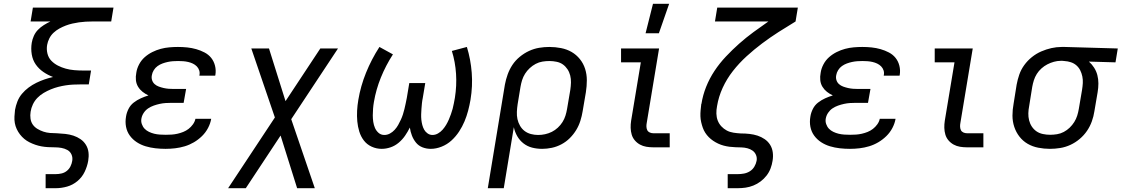

<svg xmlns="http://www.w3.org/2000/svg" viewBox="-20 -775 5900 1010"><path d="M220 215V141H273Q288 141 303.5 137.5Q319 134 331.5 124Q344 114 351 99.5Q358 85 360 71Q363 53 356 37.5Q349 22 334.5 14Q320 6 303 3Q286 0 268.5 0Q251 0 233 -1Q215 -2 198.5 -5Q182 -8 166 -13.5Q150 -19 135 -26.5Q120 -34 107.5 -44.5Q95 -55 85 -68Q75 -81 68 -96Q61 -111 58 -127.5Q55 -144 56 -162Q57 -180 59 -197Q63 -219 71.5 -241Q80 -263 95.5 -281.5Q111 -300 130.5 -314.5Q150 -329 171.5 -339.5Q193 -350 215 -357.5Q237 -365 259 -370Q232 -380 208 -396.5Q184 -413 168 -436Q152 -459 147 -489Q142 -519 147 -550Q150 -568 158 -586Q166 -604 179.5 -618Q193 -632 210.5 -643Q228 -654 245 -662H141L153 -735H577L565 -662H465Q448 -662 430.5 -661Q413 -660 395.5 -657.5Q378 -655 360.5 -651Q343 -647 326 -640.5Q309 -634 292.5 -625Q276 -616 262 -603Q248 -590 239.5 -573Q231 -556 228 -539Q224 -516 229.5 -493.5Q235 -471 250 -455.5Q265 -440 284.5 -430Q304 -420 325.5 -414Q347 -408 370.5 -406Q394 -404 417 -404H459L447 -331H405Q385 -331 365 -330Q345 -329 325.5 -326Q306 -323 286.5 -318Q267 -313 247.5 -305Q228 -297 209.5 -286Q191 -275 176.5 -260Q162 -245 153 -226Q144 -207 141 -187Q138 -169 140.5 -151Q143 -133 152.5 -119.5Q162 -106 177 -97Q192 -88 208.5 -82.5Q225 -77 243 -75.5Q261 -74 279 -74Q302 -73 324 -70.5Q346 -68 366 -61.5Q386 -55 403.5 -43Q421 -31 432 -13Q443 5 445.5 26.5Q448 48 444 71Q439 100 425.5 128.5Q412 157 387.5 177.5Q363 198 333 206.5Q303 215 273 215Z M851 8Q824 8 797.5 5Q771 2 746 -5.5Q721 -13 699.5 -27Q678 -41 663 -61.5Q648 -82 643 -108Q638 -134 643 -162Q646 -182 656 -202Q666 -222 683.5 -235.5Q701 -249 721 -258Q741 -267 761 -273Q744 -281 730 -292Q716 -303 706.5 -318.5Q697 -334 695 -353Q693 -372 697 -392Q700 -414 711.5 -436Q723 -458 741 -474Q759 -490 781 -501Q803 -512 825.5 -518Q848 -524 871 -526Q894 -528 916 -528Q941 -528 965 -525.5Q989 -523 1012 -516.5Q1035 -510 1056 -499Q1077 -488 1091 -470.5Q1105 -453 1111 -429.5Q1117 -406 1113 -381L1112 -377H1029V-379Q1032 -392 1028 -404.5Q1024 -417 1015 -426Q1006 -435 994.5 -440.5Q983 -446 970 -449Q957 -452 943.5 -453Q930 -454 917 -454Q903 -454 889.5 -453Q876 -452 862 -449Q848 -446 834.5 -441Q821 -436 809 -427.5Q797 -419 789 -406Q781 -393 779 -380Q776 -366 780 -353.5Q784 -341 793.5 -332.5Q803 -324 815.5 -319.5Q828 -315 841 -312Q854 -309 867.5 -308Q881 -307 895 -307H959L946 -234H882Q867 -234 851.5 -233Q836 -232 820 -228.5Q804 -225 788.5 -219.5Q773 -214 759.5 -205Q746 -196 736.5 -182Q727 -168 724 -152Q721 -137 726 -122.5Q731 -108 740.5 -98Q750 -88 763.5 -81.5Q777 -75 791.5 -71.5Q806 -68 821.5 -67Q837 -66 852 -66Q868 -66 883 -67Q898 -68 913.5 -71.5Q929 -75 944 -81Q959 -87 972 -97Q985 -107 995 -121Q1005 -135 1008 -150H1091Q1087 -126 1074.5 -102Q1062 -78 1042.5 -59Q1023 -40 1000 -26.5Q977 -13 952 -5.5Q927 2 901.5 5Q876 8 851 8Z M1180 215 1426 -157 1302 -520H1395L1482 -243L1665 -520H1758L1512 -148L1636 215H1543L1456 -62L1273 215Z M1988 8Q1960 8 1935 -3.5Q1910 -15 1894 -36Q1878 -57 1870 -83Q1862 -109 1859.5 -136.5Q1857 -164 1858.5 -192.5Q1860 -221 1865 -250Q1877 -322 1905.5 -392.5Q1934 -463 1976 -528L2047 -489Q2009 -430 1983.5 -367Q1958 -304 1947 -239Q1944 -222 1942.5 -204Q1941 -186 1941 -168.5Q1941 -151 1943.5 -134Q1946 -117 1952.5 -102Q1959 -87 1971.5 -76Q1984 -65 2002 -65Q2017 -65 2031 -72.5Q2045 -80 2056 -92Q2067 -104 2074.5 -117.5Q2082 -131 2088.5 -145Q2095 -159 2099.5 -173Q2104 -187 2107.5 -201.5Q2111 -216 2114 -230.5Q2117 -245 2120 -260L2133 -338H2217L2204 -260Q2201 -246 2199.5 -231.5Q2198 -217 2197 -202.5Q2196 -188 2195.5 -173.5Q2195 -159 2196.5 -145Q2198 -131 2201.5 -117.5Q2205 -104 2211.5 -92.5Q2218 -81 2229.5 -73Q2241 -65 2255 -65Q2270 -65 2284 -73Q2298 -81 2308.5 -93Q2319 -105 2327 -118.5Q2335 -132 2341 -146Q2347 -160 2352 -174Q2357 -188 2361 -202.5Q2365 -217 2367.5 -231.5Q2370 -246 2373 -261Q2383 -324 2379 -386.5Q2375 -449 2357 -507L2436 -528Q2456 -463 2461.5 -392.5Q2467 -322 2455 -250Q2450 -221 2442.5 -192.5Q2435 -164 2423.5 -136.5Q2412 -109 2395 -83Q2378 -57 2355 -36Q2332 -15 2303 -3.5Q2274 8 2246 8Q2223 8 2202.5 0Q2182 -8 2168.5 -24.5Q2155 -41 2147 -61.5Q2139 -82 2136 -104Q2125 -82 2111 -61.5Q2097 -41 2077.5 -24.5Q2058 -8 2034.5 0Q2011 8 1988 8Z M2546 215 2636 -330Q2641 -357 2650.5 -383.5Q2660 -410 2675.5 -433.5Q2691 -457 2714 -476Q2737 -495 2763 -507Q2789 -519 2816 -523.5Q2843 -528 2870 -528Q2901 -528 2931.5 -522Q2962 -516 2987 -501.5Q3012 -487 3030.5 -464Q3049 -441 3058 -412.5Q3067 -384 3067 -353Q3067 -322 3062 -290L3045 -190Q3041 -165 3033 -139.5Q3025 -114 3011 -91Q2997 -68 2977.5 -48.5Q2958 -29 2933.5 -16Q2909 -3 2883 2.5Q2857 8 2832 8Q2804 8 2779 1.5Q2754 -5 2734 -20.5Q2714 -36 2701 -58.5Q2688 -81 2683 -106L2630 215ZM2811 -65Q2829 -65 2847.5 -69Q2866 -73 2883 -81.5Q2900 -90 2914.5 -103.5Q2929 -117 2939 -133Q2949 -149 2954.5 -166.5Q2960 -184 2963 -202L2980 -302Q2983 -322 2983.5 -341Q2984 -360 2979.5 -378Q2975 -396 2965 -411Q2955 -426 2941 -436Q2927 -446 2908 -450Q2889 -454 2870 -454Q2852 -454 2833.5 -451Q2815 -448 2798 -439Q2781 -430 2766.5 -416.5Q2752 -403 2742 -387Q2732 -371 2726.5 -353.5Q2721 -336 2718 -318L2703 -227Q2700 -207 2699 -187Q2698 -167 2702 -148.5Q2706 -130 2715.5 -113.5Q2725 -97 2739.5 -86Q2754 -75 2772.5 -70Q2791 -65 2811 -65Z M3417 0Q3398 0 3380 -3Q3362 -6 3346.5 -14.5Q3331 -23 3319.5 -36.5Q3308 -50 3303 -67Q3298 -84 3297.5 -102.5Q3297 -121 3300 -140L3351 -447H3247V-520H3447L3382 -128Q3380 -118 3380.5 -108Q3381 -98 3385 -90Q3389 -82 3398 -78Q3407 -74 3417 -74H3503V0ZM3376 -600 3415 -755H3500L3446 -600Z M3808 215V141H3861Q3877 141 3893.5 138Q3910 135 3924.5 126Q3939 117 3948 102Q3957 87 3960 71Q3963 55 3957 40.5Q3951 26 3939 17.5Q3927 9 3912 5Q3897 1 3881 0.5Q3865 0 3849 -0.5Q3833 -1 3817.5 -3Q3802 -5 3787 -9Q3772 -13 3758 -19.5Q3744 -26 3731.5 -34.5Q3719 -43 3708.5 -53.5Q3698 -64 3690 -76.5Q3682 -89 3677 -103Q3672 -117 3668.5 -132.5Q3665 -148 3664.5 -163.5Q3664 -179 3665.5 -195Q3667 -211 3669 -228L3670 -229Q3677 -274 3694.5 -318Q3712 -362 3738.5 -402Q3765 -442 3798.5 -477.5Q3832 -513 3868 -545Q3904 -577 3943.5 -606Q3983 -635 4022 -662H3741L3753 -735H4177L4165 -662Q4120 -635 4075.5 -606.5Q4031 -578 3989 -546.5Q3947 -515 3907.5 -479Q3868 -443 3835.5 -401.5Q3803 -360 3781.5 -313Q3760 -266 3752 -217Q3748 -197 3748.5 -177.5Q3749 -158 3755.5 -141Q3762 -124 3774.5 -110.5Q3787 -97 3803 -88.5Q3819 -80 3838.5 -77Q3858 -74 3877 -73H3878Q3901 -73 3923 -70.5Q3945 -68 3965 -61.5Q3985 -55 4002.5 -43Q4020 -31 4031 -13.5Q4042 4 4045 26Q4048 48 4044 71Q4041 91 4033.5 111Q4026 131 4012.5 148.5Q3999 166 3981 179.5Q3963 193 3943 201Q3923 209 3902.5 212Q3882 215 3861 215Z M4451 8Q4424 8 4397.5 5Q4371 2 4346 -5.5Q4321 -13 4299.5 -27Q4278 -41 4263 -61.5Q4248 -82 4243 -108Q4238 -134 4243 -162Q4246 -182 4256 -202Q4266 -222 4283.5 -235.5Q4301 -249 4321 -258Q4341 -267 4361 -273Q4344 -281 4330 -292Q4316 -303 4306.5 -318.5Q4297 -334 4295 -353Q4293 -372 4297 -392Q4300 -414 4311.5 -436Q4323 -458 4341 -474Q4359 -490 4381 -501Q4403 -512 4425.5 -518Q4448 -524 4471 -526Q4494 -528 4516 -528Q4541 -528 4565 -525.5Q4589 -523 4612 -516.5Q4635 -510 4656 -499Q4677 -488 4691 -470.5Q4705 -453 4711 -429.5Q4717 -406 4713 -381L4712 -377H4629V-379Q4632 -392 4628 -404.5Q4624 -417 4615 -426Q4606 -435 4594.5 -440.5Q4583 -446 4570 -449Q4557 -452 4543.5 -453Q4530 -454 4517 -454Q4503 -454 4489.5 -453Q4476 -452 4462 -449Q4448 -446 4434.5 -441Q4421 -436 4409 -427.5Q4397 -419 4389 -406Q4381 -393 4379 -380Q4376 -366 4380 -353.5Q4384 -341 4393.5 -332.5Q4403 -324 4415.5 -319.5Q4428 -315 4441 -312Q4454 -309 4467.5 -308Q4481 -307 4495 -307H4559L4546 -234H4482Q4467 -234 4451.5 -233Q4436 -232 4420 -228.5Q4404 -225 4388.5 -219.5Q4373 -214 4359.5 -205Q4346 -196 4336.5 -182Q4327 -168 4324 -152Q4321 -137 4326 -122.5Q4331 -108 4340.5 -98Q4350 -88 4363.5 -81.5Q4377 -75 4391.5 -71.5Q4406 -68 4421.5 -67Q4437 -66 4452 -66Q4468 -66 4483 -67Q4498 -68 4513.5 -71.5Q4529 -75 4544 -81Q4559 -87 4572 -97Q4585 -107 4595 -121Q4605 -135 4608 -150H4691Q4687 -126 4674.5 -102Q4662 -78 4642.5 -59Q4623 -40 4600 -26.5Q4577 -13 4552 -5.5Q4527 2 4501.5 5Q4476 8 4451 8Z M5067 0Q5048 0 5030 -3Q5012 -6 4996.5 -14.5Q4981 -23 4969.5 -36.5Q4958 -50 4953 -67Q4948 -84 4947.5 -102.5Q4947 -121 4950 -140L5001 -447H4897V-520H5097L5032 -128Q5030 -118 5030.5 -108Q5031 -98 5035 -90Q5039 -82 5048 -78Q5057 -74 5067 -74H5153V0Z M5503 8Q5472 8 5441.5 2Q5411 -4 5386 -18.5Q5361 -33 5343 -56Q5325 -79 5315.5 -107.5Q5306 -136 5306 -167Q5306 -198 5312 -230L5328 -330Q5333 -357 5342 -383Q5351 -409 5368 -432.5Q5385 -456 5408 -474.5Q5431 -493 5457.5 -504.5Q5484 -516 5511 -522Q5538 -528 5565 -528H5581L5860 -520L5848 -447L5708 -451Q5724 -437 5735.5 -419Q5747 -401 5752.5 -380Q5758 -359 5758 -336Q5758 -313 5754 -290L5737 -190Q5733 -163 5723.5 -136.5Q5714 -110 5698 -86.5Q5682 -63 5659.5 -44Q5637 -25 5611 -13Q5585 -1 5557.5 3.5Q5530 8 5503 8ZM5504 -66Q5522 -66 5540.5 -69Q5559 -72 5576 -81Q5593 -90 5607 -103.5Q5621 -117 5631 -133Q5641 -149 5646.5 -166.5Q5652 -184 5655 -202L5672 -302Q5675 -320 5676 -338Q5677 -356 5673.5 -373Q5670 -390 5662.5 -405Q5655 -420 5642.5 -431Q5630 -442 5613.5 -447.5Q5597 -453 5579 -454L5569 -455H5560Q5542 -455 5524 -450Q5506 -445 5489.5 -436.5Q5473 -428 5458.5 -415Q5444 -402 5434 -386Q5424 -370 5418.5 -352.5Q5413 -335 5410 -318L5394 -218Q5390 -198 5389.5 -179Q5389 -160 5393.5 -142Q5398 -124 5408 -109Q5418 -94 5432.5 -84Q5447 -74 5466 -70Q5485 -66 5504 -66Z"/></svg>

Font: Iosevka Custom Oblique
Style: Regular
Weight: 400
Italic angle: -9°
Designer: Belleve Invis
Foundry: Belleve Invis
Version: Version 27.0.1